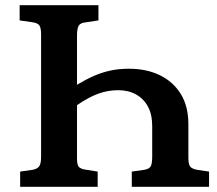

<svg xmlns="http://www.w3.org/2000/svg" viewBox="-20 -723 841 743"><path d="M58 0V-59L107 -66Q126 -70 132.5 -80.5Q139 -91 139 -117V-589Q139 -615 132.5 -624.5Q126 -634 105 -637L56 -644V-703H361V-644L308 -636Q291 -634 284.5 -623.5Q278 -613 278 -585V-395Q313 -416 344 -429.5Q375 -443 407.5 -450Q440 -457 479 -457Q547 -457 598.5 -432Q650 -407 679.5 -359.5Q709 -312 709 -242V-113Q709 -88 715.5 -79Q722 -70 742 -66L789 -59V0H490V-59L539 -66Q557 -69 563 -79Q569 -89 569 -117V-235Q569 -280 552.5 -310.5Q536 -341 506.5 -357.5Q477 -374 437 -374Q398 -374 360.5 -360.5Q323 -347 278 -316V-109Q278 -86 284.5 -78Q291 -70 308 -67L358 -59V0Z"/></svg>

Font: Literata 18pt SemiBold
Style: Regular
Weight: 600
Designer: Latin by Veronika Burian and Jose Scaglione. Greek by Irene Vlachou. Cyrillic by Vera Evstafieva.
Foundry: TypeTogether
Version: Version 3.103;gftools[0.9.29]